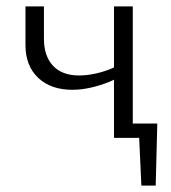

<svg xmlns="http://www.w3.org/2000/svg" viewBox="-20 -433 536 603"><path d="M366 0V-45H474L448 0ZM424 150 415 -45H474L469 150ZM207 -151Q140 -151 100 -188.5Q60 -226 60 -292V-413H118V-311Q118 -257 146.5 -226.5Q175 -196 228 -196Q251 -196 275.5 -201Q300 -206 321 -214Q342 -222 353 -230L364 -199Q348 -186 322 -175.5Q296 -165 266 -158Q236 -151 207 -151ZM338 0V-413H397V0Z"/></svg>

Font: Ysabeau Office Light
Style: Regular
Weight: 300
Designer: Christian Thalmann (Catharsis Fonts)
Version: Version 2.001;gftools[0.9.30]; featfreeze: tnum,lnum,ss02